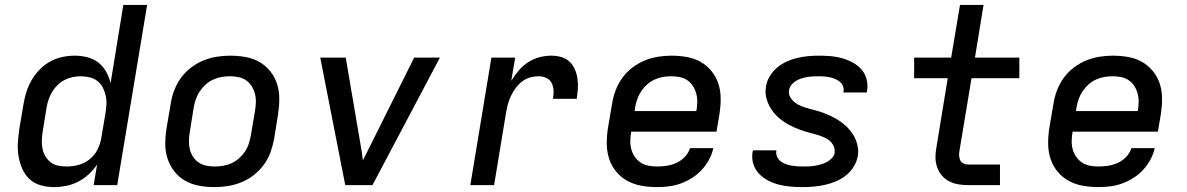

<svg xmlns="http://www.w3.org/2000/svg" viewBox="-20 -755 4840 783"><path d="M201 8Q172 8 145.5 0.5Q119 -7 100 -25Q81 -43 70.5 -67.5Q60 -92 55.5 -119Q51 -146 53 -174.5Q55 -203 59 -231L76 -331Q80 -356 88 -381Q96 -406 109.5 -429Q123 -452 142 -471.5Q161 -491 184.5 -504Q208 -517 234 -522.5Q260 -528 285 -528Q311 -528 336.5 -521.5Q362 -515 381 -500Q400 -485 412.5 -463Q425 -441 431 -416L483 -735H580L458 0H362L376 -84Q361 -62 341.5 -44Q322 -26 298.5 -14Q275 -2 250 3Q225 8 201 8ZM252 -76Q276 -76 300.5 -82.5Q325 -89 345.5 -105.5Q366 -122 377.5 -145Q389 -168 393 -192L410 -292Q413 -311 414 -329.5Q415 -348 411 -365.5Q407 -383 399 -398.5Q391 -414 377.5 -424.5Q364 -435 346 -439.5Q328 -444 309 -444Q293 -444 276 -440.5Q259 -437 243.5 -429Q228 -421 215 -408.5Q202 -396 193 -381Q184 -366 178.5 -350Q173 -334 170 -317L154 -217Q151 -200 150.5 -182Q150 -164 153.5 -147.5Q157 -131 165.5 -117Q174 -103 187 -93Q200 -83 217 -79.5Q234 -76 252 -76Z M855 8Q823 8 792.5 2.5Q762 -3 736 -17.5Q710 -32 691.5 -55.5Q673 -79 663.5 -107.5Q654 -136 654 -167.5Q654 -199 659 -231L676 -331Q680 -358 690 -385Q700 -412 717 -436Q734 -460 758 -478.5Q782 -497 808.5 -508Q835 -519 863 -523.5Q891 -528 918 -528Q950 -528 981 -522.5Q1012 -517 1037.5 -502.5Q1063 -488 1082 -464.5Q1101 -441 1110 -412.5Q1119 -384 1119 -352.5Q1119 -321 1114 -289L1098 -189Q1093 -162 1083.5 -135Q1074 -108 1056.5 -84Q1039 -60 1015.5 -41.5Q992 -23 965 -12Q938 -1 910.5 3.5Q883 8 855 8ZM856 -76Q873 -76 890.5 -79Q908 -82 924.5 -89.5Q941 -97 955 -109.5Q969 -122 979 -137Q989 -152 994.5 -169Q1000 -186 1003 -203L1020 -303Q1023 -321 1023.5 -338.5Q1024 -356 1019.5 -373Q1015 -390 1006 -404Q997 -418 983.5 -427.5Q970 -437 952.5 -440.5Q935 -444 917 -444Q900 -444 883 -441Q866 -438 849.5 -430.5Q833 -423 819 -410.5Q805 -398 795 -383Q785 -368 779 -351Q773 -334 770 -317L754 -217Q751 -199 750.5 -181.5Q750 -164 754 -147Q758 -130 767 -116Q776 -102 790 -92.5Q804 -83 821 -79.5Q838 -76 856 -76Z M1388 0 1286 -520H1390L1449 -173Q1452 -155 1455 -137Q1458 -119 1460 -101Q1469 -119 1478 -137Q1487 -155 1496 -173L1669 -520H1774L1499 0Z M1898 0 1984 -520H2081L2065 -425Q2078 -447 2095 -467Q2112 -487 2133.5 -501Q2155 -515 2179.5 -521.5Q2204 -528 2228 -528Q2249 -528 2268.5 -522.5Q2288 -517 2302 -504Q2316 -491 2324 -473Q2332 -455 2335 -434.5Q2338 -414 2336.5 -393.5Q2335 -373 2332 -352H2235Q2238 -368 2237.5 -385Q2237 -402 2230 -416Q2223 -430 2208.5 -437Q2194 -444 2177 -444Q2159 -444 2141.5 -439Q2124 -434 2109 -422.5Q2094 -411 2083 -396Q2072 -381 2064 -364.5Q2056 -348 2051.5 -331Q2047 -314 2044 -297L1995 0Z M2659 8Q2627 8 2596 2.5Q2565 -3 2538.5 -17.5Q2512 -32 2493 -55Q2474 -78 2464.5 -106.5Q2455 -135 2454.5 -167Q2454 -199 2459 -231L2476 -331Q2480 -358 2490 -385Q2500 -412 2517 -436Q2534 -460 2558 -478.5Q2582 -497 2608.5 -508Q2635 -519 2663 -523.5Q2691 -528 2718 -528Q2750 -528 2781 -522.5Q2812 -517 2837.5 -502.5Q2863 -488 2882 -464.5Q2901 -441 2910 -412.5Q2919 -384 2919 -352.5Q2919 -321 2914 -289L2902 -218H2554V-217Q2551 -199 2550.5 -181Q2550 -163 2554.5 -146.5Q2559 -130 2568.5 -116Q2578 -102 2592 -92.5Q2606 -83 2623.5 -79.5Q2641 -76 2659 -76Q2679 -76 2699 -79Q2719 -82 2738 -90.5Q2757 -99 2772.5 -115Q2788 -131 2794 -151H2889Q2884 -127 2871.5 -104Q2859 -81 2841.5 -62Q2824 -43 2801.5 -29Q2779 -15 2755.5 -6.5Q2732 2 2707.5 5Q2683 8 2659 8ZM2820 -302V-303Q2823 -321 2823.5 -338.5Q2824 -356 2819.5 -373Q2815 -390 2806 -404Q2797 -418 2783.5 -427.5Q2770 -437 2752.5 -440.5Q2735 -444 2717 -444Q2700 -444 2683 -441Q2666 -438 2649.5 -430.5Q2633 -423 2619 -410.5Q2605 -398 2595 -383Q2585 -368 2579 -351Q2573 -334 2570 -317L2568 -302Z M3254 8Q3229 8 3204.5 6Q3180 4 3156.5 -2Q3133 -8 3112 -19Q3091 -30 3075 -47Q3059 -64 3052 -87Q3045 -110 3049 -135Q3050 -137 3050 -138.5Q3050 -140 3051 -142H3146Q3146 -141 3146 -140.5Q3146 -140 3146 -139Q3144 -127 3149 -116Q3154 -105 3162.5 -98Q3171 -91 3182.5 -86.5Q3194 -82 3205.5 -80Q3217 -78 3229.5 -77Q3242 -76 3254 -76Q3266 -76 3278.5 -76.5Q3291 -77 3303 -79Q3315 -81 3327.5 -84.5Q3340 -88 3351.5 -94Q3363 -100 3372.5 -110Q3382 -120 3384 -132Q3385 -144 3381.5 -154.5Q3378 -165 3371 -173.5Q3364 -182 3354.5 -187.5Q3345 -193 3334.5 -197.5Q3324 -202 3313.5 -205Q3303 -208 3292 -211H3291Q3267 -217 3243.5 -225.5Q3220 -234 3198.5 -245.5Q3177 -257 3158.5 -272.5Q3140 -288 3126.5 -308Q3113 -328 3106 -352.5Q3099 -377 3104 -403Q3107 -424 3119.5 -444.5Q3132 -465 3150 -480Q3168 -495 3189.5 -504.5Q3211 -514 3232.5 -519Q3254 -524 3276 -526Q3298 -528 3320 -528Q3344 -528 3368 -526Q3392 -524 3414.5 -517.5Q3437 -511 3457.5 -500Q3478 -489 3493 -472Q3508 -455 3514 -432Q3520 -409 3516 -385Q3516 -383 3515.5 -381.5Q3515 -380 3515 -378H3419Q3419 -379 3419.5 -379.5Q3420 -380 3420 -381Q3422 -393 3418 -403.5Q3414 -414 3405.5 -421Q3397 -428 3387 -432.5Q3377 -437 3366 -439.5Q3355 -442 3343 -443Q3331 -444 3320 -444Q3308 -444 3296.5 -443.5Q3285 -443 3273 -441Q3261 -439 3249.5 -435.5Q3238 -432 3227.5 -426Q3217 -420 3208.5 -410Q3200 -400 3198 -388Q3195 -372 3203 -358.5Q3211 -345 3223 -336Q3235 -327 3249.5 -321.5Q3264 -316 3279 -312Q3294 -308 3309 -304Q3324 -300 3338.5 -294.5Q3353 -289 3367 -282.5Q3381 -276 3394 -268Q3407 -260 3418.5 -251Q3430 -242 3440 -231Q3450 -220 3458.5 -207Q3467 -194 3472 -179.5Q3477 -165 3479 -149.5Q3481 -134 3478 -118Q3474 -95 3461 -74.5Q3448 -54 3429 -39Q3410 -24 3388 -15Q3366 -6 3343.5 -1Q3321 4 3298.5 6Q3276 8 3254 8Z M3928 0Q3907 0 3887 -3.5Q3867 -7 3850 -16Q3833 -25 3820.5 -40Q3808 -55 3801.5 -74Q3795 -93 3795 -113.5Q3795 -134 3799 -155L3845 -436H3708V-520H3859L3895 -735H3991L3956 -520H4137V-436H3942L3893 -141Q3891 -131 3891.5 -120.5Q3892 -110 3896 -101.5Q3900 -93 3909 -88.5Q3918 -84 3928 -84H4058V0Z M4459 8Q4427 8 4396 2.5Q4365 -3 4338.5 -17.5Q4312 -32 4293 -55Q4274 -78 4264.5 -106.5Q4255 -135 4254.5 -167Q4254 -199 4259 -231L4276 -331Q4280 -358 4290 -385Q4300 -412 4317 -436Q4334 -460 4358 -478.5Q4382 -497 4408.5 -508Q4435 -519 4463 -523.5Q4491 -528 4518 -528Q4550 -528 4581 -522.5Q4612 -517 4637.5 -502.5Q4663 -488 4682 -464.5Q4701 -441 4710 -412.5Q4719 -384 4719 -352.5Q4719 -321 4714 -289L4702 -218H4354V-217Q4351 -199 4350.5 -181Q4350 -163 4354.5 -146.5Q4359 -130 4368.5 -116Q4378 -102 4392 -92.5Q4406 -83 4423.5 -79.5Q4441 -76 4459 -76Q4479 -76 4499 -79Q4519 -82 4538 -90.5Q4557 -99 4572.5 -115Q4588 -131 4594 -151H4689Q4684 -127 4671.5 -104Q4659 -81 4641.5 -62Q4624 -43 4601.5 -29Q4579 -15 4555.5 -6.5Q4532 2 4507.5 5Q4483 8 4459 8ZM4620 -302V-303Q4623 -321 4623.5 -338.5Q4624 -356 4619.5 -373Q4615 -390 4606 -404Q4597 -418 4583.5 -427.5Q4570 -437 4552.5 -440.5Q4535 -444 4517 -444Q4500 -444 4483 -441Q4466 -438 4449.5 -430.5Q4433 -423 4419 -410.5Q4405 -398 4395 -383Q4385 -368 4379 -351Q4373 -334 4370 -317L4368 -302Z"/></svg>

Font: Iosevka SS04 Md Ex Obl
Style: Regular
Weight: 500
Width: 7
Italic angle: -9°
Monospace: yes
Designer: Belleve Invis
Foundry: Belleve Invis
Version: Version 19.0.0; ttfautohint (v1.8.4)